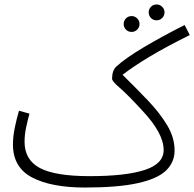

<svg xmlns="http://www.w3.org/2000/svg" viewBox="-20 -819 870 860"><path d="M682 -728Q666 -728 656 -738.5Q646 -749 646 -764Q646 -778 656 -788.5Q666 -799 682 -799Q696 -799 706.5 -788.5Q717 -778 717 -764Q717 -749 706.5 -738.5Q696 -728 682 -728ZM570 -676Q554 -676 544 -686.5Q534 -697 534 -711Q534 -726 544 -736.5Q554 -747 570 -747Q584 -747 594.5 -736.5Q605 -726 605 -711Q605 -697 594.5 -686.5Q584 -676 570 -676ZM360 21Q210 21 124 -24Q38 -69 38 -172Q38 -208 46.5 -248.5Q55 -289 65 -323L112 -310Q105 -285 97.5 -250.5Q90 -216 90 -184Q90 -103 158.5 -66.5Q227 -30 382 -30Q542 -30 627.5 -57.5Q713 -85 713 -147Q713 -185 689 -229Q665 -273 619 -322Q551 -396 516.5 -425.5Q482 -455 482 -466Q482 -502 500 -520Q541 -558 623.5 -607Q706 -656 807 -707L830 -662Q725 -610 651.5 -566Q578 -522 529 -484Q589 -425 642 -369.5Q695 -314 728.5 -258.5Q762 -203 762 -145Q762 -92 723.5 -55Q685 -18 596.5 1.5Q508 21 360 21Z"/></svg>

Font: Noto Sans Arabic UI SmCn Lt
Style: Regular
Weight: 300
Width: 4
Designer: Monotype Design Team, Nadine Chahine and Nizar Qandah
Foundry: Monotype Imaging Inc.
Version: Version 2.010; ttfautohint (v1.8.4.7-5d5b)